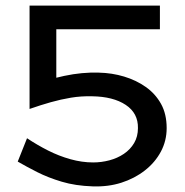

<svg xmlns="http://www.w3.org/2000/svg" viewBox="-20 -640 656 682"><path d="M107 -620H548V-536H107ZM572 -185Q572 -140 551.5 -101.5Q531 -63 494.5 -34.5Q458 -6 411 9Q364 24 309 22Q248 20 199.5 5.5Q151 -9 112.5 -28.5Q74 -48 43 -66L76 -149Q112 -125 150.5 -105.5Q189 -86 230 -74.5Q271 -63 311 -63Q340 -63 368.5 -70.5Q397 -78 420 -93.5Q443 -109 456.5 -132Q470 -155 470 -185Q471 -238 426.5 -267.5Q382 -297 307 -298Q268 -299 232 -293Q196 -287 160.5 -277Q125 -267 85 -253V-334Q145 -357 208.5 -370.5Q272 -384 331 -382Q378 -381 421 -368Q464 -355 498 -331Q532 -307 552 -271Q572 -235 572 -185ZM85 -620H180V-314L85 -283Z"/></svg>

Font: BioRhyme
Style: Regular
Weight: 400
Designer: Aoife Mooney
Foundry: Aoife Mooney Type
Version: Version 1.600;gftools[0.9.33]